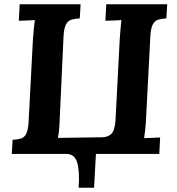

<svg xmlns="http://www.w3.org/2000/svg" viewBox="-20 -720 829 898"><path d="M348 158Q353 80 341 40Q329 0 290 0L294 -72L433 -78L420 158ZM762 -700 758 -634Q736 -633 720 -628Q704 -623 694.5 -605.5Q685 -588 683 -547L663 -164Q662 -137 659 -112Q656 -87 654 -74Q670 -75 694.5 -75.5Q719 -76 729 -77L725 0H35L39 -66Q62 -67 78 -72Q94 -77 103 -95Q112 -113 114 -153L134 -536Q136 -563 138.5 -588Q141 -613 143 -626Q127 -625 103 -624Q79 -623 68 -623L72 -700H357L353 -634Q331 -633 314.5 -628Q298 -623 288.5 -605.5Q279 -588 277 -547L260 -178Q259 -153 257.5 -127Q256 -101 251 -75L457 -78Q483 -78 499.5 -92.5Q516 -107 520 -154L540 -536Q542 -563 544 -588Q546 -613 548 -626Q532 -625 508 -624Q484 -623 473 -623L477 -700Z"/></svg>

Font: Lora
Style: Italic
Weight: 400
Italic angle: -3°
Designer: Olga Karpushina, Alexei Vanyashin (Cyrillic)
Foundry: Cyreal
Version: Version 3.008